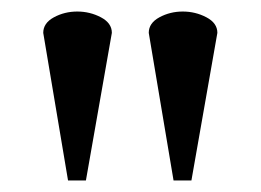

<svg xmlns="http://www.w3.org/2000/svg" viewBox="-20 -731 452 333"><path d="M174 -674 129 -418H98L55 -674Q55 -691 73.5 -701Q92 -711 114 -711Q136 -711 155 -701Q174 -691 174 -674ZM357 -674 312 -418H281L238 -674Q238 -691 256.5 -701Q275 -711 297 -711Q319 -711 338 -701Q357 -691 357 -674Z"/></svg>

Font: Castoro
Style: Regular
Weight: 400
Designer: John Hudson
Foundry: Tiro Typeworks Ltd.
Version: Version 2.04